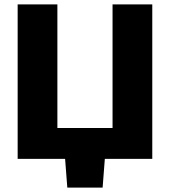

<svg xmlns="http://www.w3.org/2000/svg" viewBox="-20 -720 770 870"><path d="M60 0V-700H240V-140H490V-700H670V0H455L445 130H285L275 0Z"/></svg>

Font: Russo One
Style: Regular
Weight: 400
Designer: Jovanny lemonad
Foundry: Jovanny Lemonad
Version: Version 1.001